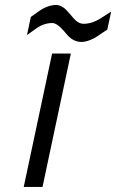

<svg xmlns="http://www.w3.org/2000/svg" viewBox="-20 -734 457 754"><path d="M101.1 -667.5Q109.4 -672.9 126.5 -685.5Q165 -714.4 200.2 -714.4Q224.1 -714.4 246.6 -688Q249.5 -684.6 255.9 -677.5Q262.2 -670.4 268.6 -662.6Q287.1 -640.6 308.6 -640.6Q344.2 -640.6 382.3 -666.5Q386.2 -668.9 416.5 -688.5L401.4 -617.7Q377 -602.1 364.5 -593Q352.1 -584 333.7 -576.7Q315.4 -569.3 299.3 -569.3Q269.5 -569.3 245.6 -595.2Q244.6 -596.2 230 -613.3Q203.6 -643.6 185.1 -643.6Q150.4 -643.6 117.2 -618.7Q99.6 -606 85.9 -596.2ZM184.6 -523.9H258.3L147 0H73.2Z"/></svg>

Font: Tuffy
Style: Italic
Weight: 400
Italic angle: -12°
Designer: Thatcher Ulrich, Karoly Barta and Michael Everson
Version: Version 001.271